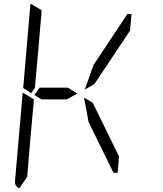

<svg xmlns="http://www.w3.org/2000/svg" viewBox="-20 -992 856 1010"><path d="M468 -451 606 -169 599 -83H577L446 -350L422 -479ZM472 -650 650 -918H672L664 -831L476 -549L426 -521ZM144 -502 102 -529 139 -959Q139 -966 142 -972L199 -938L198 -928V-918L193 -866L182 -735L165 -548L164 -531ZM82 -2Q56 -12 59 -41L99 -500V-505L133 -485L150 -474L158 -469L157 -452L140 -265L129 -134L125 -83L124 -82V-72L123 -62ZM331 -469H199L161 -492L188 -531H337L387 -500Z"/></svg>

Font: DSEG14 Modern
Style: Light Italic
Weight: 300
Italic angle: -5°
Designer: Keshikan(Twitter:@keshinomi_88pro)
Version: Version 0.46